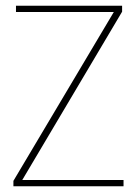

<svg xmlns="http://www.w3.org/2000/svg" viewBox="-20 -653 481 673"><path d="M408 -612 58 -22H413V0H27V-19L379 -611H36V-633H408Z"/></svg>

Font: Tajawal ExtraLight
Style: Regular
Weight: 275
Designer: Boutros Fonts
Foundry: Created by Boutros International 2017
Version: Version 1.700